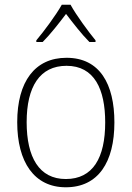

<svg xmlns="http://www.w3.org/2000/svg" viewBox="-20 -784 559 814"><path d="M279 -764H242C218 -721 167 -652 134 -613V-606H161C194 -639 232 -688 260 -725C289 -687 326 -639 359 -606H385V-613C356 -648 303 -720 279 -764ZM465 -265C465 -428 403 -539 262 -539C128 -539 53 -438 53 -266C53 -97 125 10 259 10C397 10 465 -97 465 -265ZM93 -266C93 -417 149 -505 262 -505C380 -505 426 -406 426 -265C426 -115 374 -25 259 -25C146 -25 93 -117 93 -266Z"/></svg>

Font: Noto Sans Thai Looped SemiCondensed ExtraLight
Style: Regular
Weight: 200
Width: 4
Designer: Sasikarn Vongin, Ben Mitchell
Foundry: The Fontpad Ltd
Version: Version 1.001